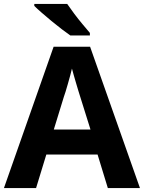

<svg xmlns="http://www.w3.org/2000/svg" viewBox="-20 -954 730 974"><path d="M0 0 252 -717H437L690 0H527L475 -170H215L163 0ZM253 -297H439L387 -463Q383 -475 377.5 -493.5Q372 -512 366 -532Q360 -552 354.5 -571.5Q349 -591 345 -606Q342 -592 336 -570.5Q330 -549 324 -527.5Q318 -506 312.5 -488.5Q307 -471 304 -463ZM321 -934Q336 -912 356.5 -884.5Q377 -857 398.5 -831.5Q420 -806 436 -787V-774H337Q318 -787 292.5 -806.5Q267 -826 240.5 -848Q214 -870 191 -890Q168 -910 154 -924V-934Z"/></svg>

Font: BC Sans
Style: Bold
Weight: 700
Designer: Monotype Design Team
Province of B.C.
Foundry: Monotype Imaging Inc.
Version: Version 2.000;GOOG;noto-source:20170915:90ef993387c0